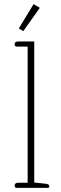

<svg xmlns="http://www.w3.org/2000/svg" viewBox="-20 -911 298 931"><path d="M71 -773 143 -891 173 -873 93 -760ZM51 -11Q51 -25 69 -25H114V-685H60Q56 -685 53.5 -688Q51 -691 51 -696Q51 -710 69 -710H146V-26L202 -20Q219 -18 219 -8Q219 0 212 0H60Q56 0 53.5 -3Q51 -6 51 -11Z"/></svg>

Font: Maitree ExtraLight
Style: Regular
Weight: 250
Designer: CadsonDemak Team
Foundry: CadsonDemak
Version: Version 1.002